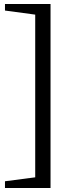

<svg xmlns="http://www.w3.org/2000/svg" viewBox="-20 -753 401 965"><path d="M234 -733V192H5V158L205 132L157 190V-731L205 -673L5 -700V-733Z"/></svg>

Font: Piazzolla 24pt Medium
Style: Regular
Weight: 500
Designer: Juan Pablo del Peral
Foundry: Huerta Tipografica
Version: Version 2.005